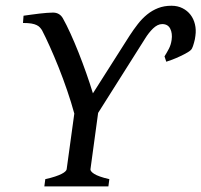

<svg xmlns="http://www.w3.org/2000/svg" viewBox="-20 -665 718 685"><path d="M138.2 0 141.6 -25.9Q162.1 -30.3 176.5 -35.2Q190.9 -40 200 -44.7Q209 -49.3 213.1 -53.5Q217.3 -57.6 217.8 -61L245.1 -259.8Q234.4 -299.3 219.7 -342Q205.1 -384.8 189.2 -424.6Q173.3 -464.4 157.7 -499Q142.1 -533.7 129.9 -557.1Q126.5 -562.5 122.3 -567.1Q118.2 -571.8 110.8 -575.4Q103.5 -579.1 91.8 -581.1Q80.1 -583 62 -583L64 -608.9Q77.1 -610.8 91.8 -612.8Q106.4 -614.7 120.6 -616.5Q134.8 -618.2 147.2 -619.1Q159.7 -620.1 168.9 -620.1Q192.4 -620.1 204.1 -600.1Q217.3 -576.7 231.7 -544.9Q246.1 -513.2 260.3 -477.5Q274.4 -441.9 287.6 -404.5Q300.8 -367.2 311.5 -332L441.9 -537.1Q456.5 -559.6 471.7 -579.1Q486.8 -598.6 504.9 -613.3Q522.9 -627.9 544.2 -636.2Q565.4 -644.5 591.8 -644.5Q613.8 -644.5 631.1 -635.7Q648.4 -627 659.7 -612.3Q670.9 -597.7 675.5 -578.4Q680.2 -559.1 677.2 -537.6Q676.8 -531.7 675.3 -525.1Q673.8 -518.6 672.1 -512.2Q670.4 -505.9 668.5 -500.5Q666.5 -495.1 665 -492.2Q662.1 -485.8 649.9 -478.5Q637.7 -471.2 623 -464.4Q608.4 -457.5 594.2 -452.1Q580.1 -446.8 573.2 -444.8L566.9 -463.9Q575.2 -477.1 582.5 -491Q589.8 -504.9 592.3 -522.5Q595.7 -545.9 587.4 -562.5Q579.1 -579.1 558.6 -579.1Q550.3 -579.1 542 -575Q533.7 -570.8 526.1 -563.5Q518.6 -556.2 511.2 -546.9Q503.9 -537.6 497.6 -527.3L330.1 -262.2L302.7 -61Q302.2 -58.1 305.2 -54Q308.1 -49.8 315.7 -44.9Q323.2 -40 336.7 -35.2Q350.1 -30.3 370.1 -25.9L366.7 0Z"/></svg>

Font: Gentium Book Basic
Style: Italic
Weight: 400
Italic angle: -8°
Designer: J. Victor Gaultney and Annie Olsen
Foundry: SIL International
Version: Version 1.102; 2013; Maintenance release